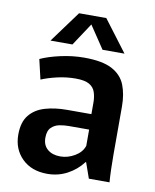

<svg xmlns="http://www.w3.org/2000/svg" viewBox="-83 -787 697 861"><g transform="rotate(10 265.5 -356.0)"><path d="M191 11Q119 11 76 -31.5Q33 -74 33 -140Q33 -197 59 -229Q85 -261 129.5 -274Q174 -287 229 -287H340V-340Q340 -365 333 -386.5Q326 -408 305.5 -420Q285 -432 243 -432Q201 -432 160 -422.5Q119 -413 88 -400L67 -490Q104 -507 158 -519Q212 -531 265 -531Q348 -531 392 -507.5Q436 -484 452.5 -442Q469 -400 469 -344V-125Q469 -94 470 -60Q471 -26 473 0H379L354 -71H352Q323 -33 281.5 -11Q240 11 191 11ZM235 -76Q269 -76 300.5 -94.5Q332 -113 342 -143V-217H249Q229 -217 207.5 -213Q186 -209 170.5 -194Q155 -179 155 -147Q155 -113 177 -94.5Q199 -76 235 -76ZM102 -580 207 -723H331L439 -580H339L270 -683L202 -580Z"/></g></svg>

Font: Murecho Medium
Style: Regular
Weight: 500
Designer: Neil Summerour
Foundry: Positype
Version: Version 1.010; ttfautohint (v1.8.3)